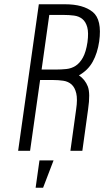

<svg xmlns="http://www.w3.org/2000/svg" viewBox="-20 -707 488 900"><path d="M285 -687H162L65 0H121L168 -332H227Q254 -332 277 -328.5Q300 -325 315.5 -311Q331 -297 337.5 -269.5Q344 -242 337 -195L310 0H366L393 -195Q404 -270 391.5 -302Q379 -334 350 -354Q392 -377 414.5 -417.5Q437 -458 445 -513Q459 -615 414.5 -651Q370 -687 285 -687ZM390 -509Q383 -463 368.5 -437Q354 -411 334.5 -398.5Q315 -386 291.5 -383.5Q268 -381 242 -381H175L211 -637H278Q304 -637 327 -634Q350 -631 366 -618Q382 -605 389 -579.5Q396 -554 390 -509ZM147 173H182L231 45H165Z"/></svg>

Font: Secuela Light
Style: Italic
Weight: 300
Italic angle: -8°
Designer: Fernando Haro
Foundry: deFharo
Version: Version 1.708